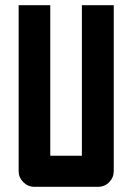

<svg xmlns="http://www.w3.org/2000/svg" viewBox="-20 -721 513 741"><path d="M113 0Q88 0 70 -18Q52 -36 52 -60V-701H174V-120H296V-701H419V-60Q419 -36 401.5 -18Q384 0 358 0H113Z"/></svg>

Font: Tschichold
Style: Bold
Weight: 700
Designer: Peter Wiegel
Foundry: Peter Wiegel
Version: Version 1.000; ttfautohint (v1.3)